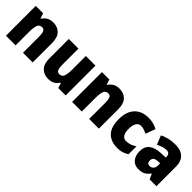

<svg xmlns="http://www.w3.org/2000/svg" viewBox="195 -1536 2519 2519"><g transform="rotate(45 1455.0 -276.5)"><path d="M378 -563Q458 -563 507 -513Q556 -463 556 -360V0H376V-304Q376 -359 363 -387Q350 -415 317 -415Q271 -415 255 -374Q239 -333 239 -246V0H60V-553H197L220 -482H227Q251 -521 288.5 -542Q326 -563 378 -563Z M1168 -553V0H1031L1009 -69H999Q976 -28 937 -9Q898 10 850 10Q771 10 722 -40Q673 -90 673 -193V-553H852V-249Q852 -194 865 -166Q878 -138 909 -138Q959 -138 974 -180Q989 -222 989 -299V-553Z M1606 -563Q1686 -563 1735 -513Q1784 -463 1784 -360V0H1604V-304Q1604 -359 1591 -387Q1578 -415 1545 -415Q1499 -415 1483 -374Q1467 -333 1467 -246V0H1288V-553H1425L1448 -482H1455Q1479 -521 1516.5 -542Q1554 -563 1606 -563Z M2134 10Q2014 10 1947 -58.5Q1880 -127 1880 -274Q1880 -413 1951 -488Q2022 -563 2145 -563Q2194 -563 2236 -552Q2278 -541 2314 -521L2264 -385Q2233 -400 2205.5 -409Q2178 -418 2149 -418Q2110 -418 2086 -382Q2062 -346 2062 -275Q2062 -202 2086 -169Q2110 -136 2151 -136Q2227 -136 2297 -185V-39Q2265 -16 2225 -3Q2185 10 2134 10Z M2647 -563Q2743 -563 2797.5 -512Q2852 -461 2852 -363V0H2726L2693 -73H2690Q2658 -30 2622 -10Q2586 10 2524 10Q2452 10 2411.5 -39Q2371 -88 2371 -169Q2371 -258 2427 -301Q2483 -344 2589 -349L2673 -352V-362Q2673 -398 2657 -414Q2641 -430 2612 -430Q2582 -430 2546.5 -419.5Q2511 -409 2472 -389L2422 -513Q2467 -537 2523 -550Q2579 -563 2647 -563ZM2635 -245Q2590 -243 2571 -226.5Q2552 -210 2552 -178Q2552 -123 2600 -123Q2631 -123 2652.5 -144.5Q2674 -166 2674 -202V-247Z"/></g></svg>

Font: Noto Sans Hebrew SemiCondensed Black
Style: Regular
Weight: 900
Width: 4
Designer: Ben Nathan
Foundry: Google LLC
Version: Version 3.001; ttfautohint (v1.8.4.7-5d5b)